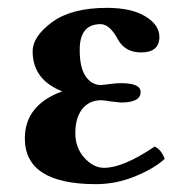

<svg xmlns="http://www.w3.org/2000/svg" viewBox="-20 -464 483 494"><path d="M173.8 -121.1Q173.8 -84 197 -58.1Q220.2 -32.2 248 -32.2Q296.9 -32.2 377.9 -86.9Q395 -79.1 403.8 -55.2Q375 -29.3 326.4 -9.8Q277.8 9.8 227.1 9.8Q43.9 9.8 43.9 -107.9Q43.9 -193.8 140.1 -229Q64 -258.8 64 -332Q64 -370.1 114 -407Q164.1 -443.8 254.9 -443.8Q317.9 -443.8 354 -421.9Q390.1 -399.9 390.1 -369.1Q390.1 -329.1 342.8 -329.1Q301.8 -329.1 283.2 -362.8Q262.2 -401.9 238.8 -401.9Q184.6 -401.9 185.1 -335Q185.1 -290 200.4 -267.6Q215.8 -245.1 241.2 -245.1Q244.1 -246.1 249 -246.1Q274.9 -250 292 -250Q341.8 -250 341.8 -227.1Q341.8 -200.2 291 -200.2Q288.1 -200.2 277.6 -201.7Q267.1 -203.1 264.2 -203.1Q248 -206.1 240.2 -206.1Q209.5 -206.1 191.7 -183.6Q173.8 -161.1 173.8 -121.1Z"/></svg>

Font: Linux Libertine
Style: Bold
Weight: 700
Designer: Philipp H. Poll
Foundry: Philipp H. Poll
Version: Version 5.0.3